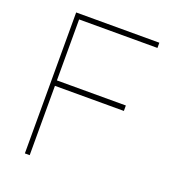

<svg xmlns="http://www.w3.org/2000/svg" viewBox="-130 -810 818 910"><g transform="rotate(20 278.5 -355.5)"><path d="M518.1 -684.6H123V-377H470.7V-349.6H123V0H98.6V-710.9H518.1Z"/></g></svg>

Font: Robert Sans Thin
Style: Regular
Weight: 100
Designer: Christian Robertson (extended by Adam Twardoch)
Foundry: Google
Version: Version 12.135;April 2, 2019;FontCreator 11.5.0.2425 64-bit;